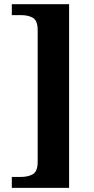

<svg xmlns="http://www.w3.org/2000/svg" viewBox="-20 -780 454 928"><path d="M37.1 -707V-759.8H314V127.9H37.1V75.2H80.1Q117.7 75.2 139.9 61.3Q162.1 47.4 162.1 2.9V-634.8Q162.1 -679.7 139.9 -693.4Q117.7 -707 80.1 -707Z"/></svg>

Font: Koh Santepheap
Style: Bold
Weight: 700
Designer: Danh Hong
Version: Version 2.002; ttfautohint (v1.8.3)